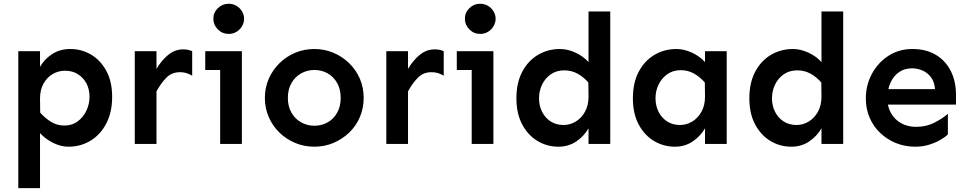

<svg xmlns="http://www.w3.org/2000/svg" viewBox="-20 -764 5133 1019"><path d="M77.1 234.4V-492.2H192.4V-409.2Q214.8 -449.2 256.3 -476.6Q297.9 -503.9 352.5 -503.9Q413.1 -503.9 463.4 -474.1Q513.7 -444.3 544.4 -387.7Q575.2 -331.1 575.2 -250Q575.2 -168.9 544.4 -109.4Q513.7 -49.8 460.9 -17.6Q408.2 14.6 343.8 14.6Q302.7 14.6 261.7 -5.9Q220.7 -26.4 192.4 -57.6V234.4ZM321.3 -97.7Q362.3 -97.7 392.1 -119.6Q421.9 -141.6 438.5 -176.8Q455.1 -211.9 455.1 -250Q455.1 -290 439 -320.8Q422.9 -351.6 393.6 -370.1Q364.3 -388.7 325.2 -388.7Q290 -388.7 259.8 -371.1Q229.5 -353.5 210.9 -320.3Q192.4 -287.1 192.4 -241.2L193.4 -166Q220.7 -135.7 252 -116.7Q283.2 -97.7 321.3 -97.7Z M695.3 0V-492.2H810.5V0ZM810.5 -279.3V-398.4Q836.9 -443.4 872.6 -472.7Q908.2 -502 952.1 -502Q979.5 -502 1000 -492.2V-362.3Q985.4 -371.1 969.7 -376Q954.1 -380.9 935.5 -380.9Q891.6 -380.9 862.8 -351.6Q834 -322.3 810.5 -279.3Z M1193.4 -584Q1160.2 -584 1136.2 -607.9Q1112.3 -631.8 1112.3 -664.1Q1112.3 -697.3 1136.2 -720.7Q1160.2 -744.1 1193.4 -744.1Q1215.8 -744.1 1234.4 -733.4Q1252.9 -722.7 1264.2 -704.1Q1275.4 -685.5 1275.4 -664.1Q1275.4 -643.6 1264.2 -624.5Q1252.9 -605.5 1234.4 -594.7Q1215.8 -584 1193.4 -584ZM1148.4 0V-492.2H1263.7V0ZM1069.3 -392.6V-492.2H1263.7V-392.6Z M1648.4 14.6Q1593.8 14.6 1546.4 -5.4Q1499 -25.4 1462.9 -60.5Q1426.8 -95.7 1406.2 -143.1Q1385.7 -190.4 1385.7 -244.1Q1385.7 -298.8 1406.2 -345.7Q1426.8 -392.6 1462.9 -428.2Q1499 -463.9 1546.4 -483.9Q1593.8 -503.9 1648.4 -503.9Q1702.1 -503.9 1749.5 -483.9Q1796.9 -463.9 1833.5 -428.2Q1870.1 -392.6 1890.1 -345.7Q1910.2 -298.8 1910.2 -244.1Q1910.2 -190.4 1890.1 -143.1Q1870.1 -95.7 1833.5 -60.5Q1796.9 -25.4 1749.5 -5.4Q1702.1 14.6 1648.4 14.6ZM1648.4 -96.7Q1687.5 -96.7 1719.2 -114.7Q1751 -132.8 1769.5 -166Q1788.1 -199.2 1788.1 -244.1Q1788.1 -290 1769.5 -323.2Q1751 -356.4 1719.2 -374.5Q1687.5 -392.6 1648.4 -392.6Q1610.4 -392.6 1578.1 -374.5Q1545.9 -356.4 1526.9 -323.2Q1507.8 -290 1507.8 -244.1Q1507.8 -199.2 1526.9 -166Q1545.9 -132.8 1578.1 -114.7Q1610.4 -96.7 1648.4 -96.7Z M2030.3 0V-492.2H2145.5V0ZM2145.5 -279.3V-398.4Q2171.9 -443.4 2207.5 -472.7Q2243.2 -502 2287.1 -502Q2314.5 -502 2335 -492.2V-362.3Q2320.3 -371.1 2304.7 -376Q2289.1 -380.9 2270.5 -380.9Q2226.6 -380.9 2197.8 -351.6Q2168.9 -322.3 2145.5 -279.3Z M2528.3 -584Q2495.1 -584 2471.2 -607.9Q2447.3 -631.8 2447.3 -664.1Q2447.3 -697.3 2471.2 -720.7Q2495.1 -744.1 2528.3 -744.1Q2550.8 -744.1 2569.3 -733.4Q2587.9 -722.7 2599.1 -704.1Q2610.4 -685.5 2610.4 -664.1Q2610.4 -643.6 2599.1 -624.5Q2587.9 -605.5 2569.3 -594.7Q2550.8 -584 2528.3 -584ZM2483.4 0V-492.2H2598.6V0ZM2404.3 -392.6V-492.2H2598.6V-392.6Z M2943.4 14.6Q2883.8 14.6 2833 -15.6Q2782.2 -45.9 2751.5 -103.5Q2720.7 -161.1 2720.7 -242.2Q2720.7 -324.2 2751.5 -382.8Q2782.2 -441.4 2835 -472.7Q2887.7 -503.9 2952.1 -503.9Q2992.2 -503.9 3033.7 -484.9Q3075.2 -465.8 3103.5 -434.6V-703.1H3218.8V0H3103.5V-83Q3081.1 -43 3039.6 -14.2Q2998 14.6 2943.4 14.6ZM2970.7 -100.6Q3005.9 -100.6 3036.1 -119.1Q3066.4 -137.7 3085 -171.4Q3103.5 -205.1 3103.5 -251L3102.5 -326.2Q3076.2 -356.4 3044.4 -373.5Q3012.7 -390.6 2974.6 -390.6Q2933.6 -390.6 2903.3 -369.6Q2873 -348.6 2856.9 -314.9Q2840.8 -281.2 2840.8 -242.2Q2840.8 -203.1 2856.9 -170.9Q2873 -138.7 2902.3 -119.6Q2931.6 -100.6 2970.7 -100.6Z M3561.5 14.6Q3502 14.6 3451.2 -15.6Q3400.4 -45.9 3369.6 -103.5Q3338.9 -161.1 3338.9 -242.2Q3338.9 -324.2 3369.6 -382.8Q3400.4 -441.4 3453.1 -472.7Q3505.9 -503.9 3570.3 -503.9Q3610.4 -503.9 3651.9 -484.9Q3693.4 -465.8 3721.7 -434.6V-492.2H3836.9V0H3721.7V-83Q3699.2 -43 3657.7 -14.2Q3616.2 14.6 3561.5 14.6ZM3588.9 -100.6Q3624 -100.6 3654.3 -119.1Q3684.6 -137.7 3703.1 -171.4Q3721.7 -205.1 3721.7 -251L3720.7 -326.2Q3694.3 -356.4 3662.6 -374Q3630.9 -391.6 3592.8 -391.6Q3551.8 -391.6 3521.5 -370.1Q3491.2 -348.6 3475.1 -314.9Q3459 -281.2 3459 -242.2Q3459 -203.1 3475.1 -170.9Q3491.2 -138.7 3520.5 -119.6Q3549.8 -100.6 3588.9 -100.6Z M4179.7 14.6Q4120.1 14.6 4069.3 -15.6Q4018.6 -45.9 3987.8 -103.5Q3957 -161.1 3957 -242.2Q3957 -324.2 3987.8 -382.8Q4018.6 -441.4 4071.3 -472.7Q4124 -503.9 4188.5 -503.9Q4228.5 -503.9 4270 -484.9Q4311.5 -465.8 4339.8 -434.6V-703.1H4455.1V0H4339.8V-83Q4317.4 -43 4275.9 -14.2Q4234.4 14.6 4179.7 14.6ZM4207 -100.6Q4242.2 -100.6 4272.5 -119.1Q4302.7 -137.7 4321.3 -171.4Q4339.8 -205.1 4339.8 -251L4338.9 -326.2Q4312.5 -356.4 4280.8 -373.5Q4249 -390.6 4210.9 -390.6Q4169.9 -390.6 4139.6 -369.6Q4109.4 -348.6 4093.3 -314.9Q4077.1 -281.2 4077.1 -242.2Q4077.1 -203.1 4093.3 -170.9Q4109.4 -138.7 4138.7 -119.6Q4168 -100.6 4207 -100.6Z M4837.9 14.6Q4783.2 14.6 4735.8 -4.4Q4688.5 -23.4 4651.9 -58.1Q4615.2 -92.8 4595.2 -139.6Q4575.2 -186.5 4575.2 -241.2Q4575.2 -312.5 4607.4 -372.1Q4639.6 -431.6 4695.3 -467.8Q4751 -503.9 4822.3 -503.9Q4895.5 -503.9 4947.3 -472.7Q4999 -441.4 5026.4 -386.7Q5053.7 -332 5053.7 -260.7V-209H4681.6V-291H4942.4Q4939.5 -329.1 4921.4 -353.5Q4903.3 -377.9 4876.5 -389.6Q4849.6 -401.4 4820.3 -401.4Q4780.3 -401.4 4751 -380.9Q4721.7 -360.4 4705.6 -324.2Q4689.5 -288.1 4689.5 -241.2Q4689.5 -198.2 4708.5 -164.1Q4727.5 -129.9 4762.2 -110.4Q4796.9 -90.8 4841.8 -90.8Q4896.5 -90.8 4939.9 -113.3Q4983.4 -135.7 5010.7 -160.2V-50.8Q4996.1 -36.1 4969.7 -21Q4943.4 -5.9 4909.7 4.4Q4876 14.6 4837.9 14.6Z"/></svg>

Font: Sen SemiBold
Style: Regular
Weight: 600
Designer: Kosal Sen, Philatype
Foundry: Philatype
Version: Version 2.000;gftools[0.9.31]